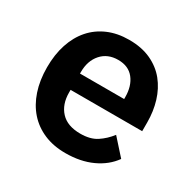

<svg xmlns="http://www.w3.org/2000/svg" viewBox="-126 -664 811 806"><g transform="rotate(30 279.0 -261.0)"><path d="M285 12Q227 12 181.5 -7.5Q136 -27 104.5 -62.5Q73 -98 56 -148.5Q39 -199 39 -262Q39 -324 55.5 -374Q72 -424 103 -459.5Q134 -495 179 -514.5Q224 -534 281 -534Q342 -534 387 -513Q432 -492 461 -456Q490 -420 504.5 -372.5Q519 -325 519 -271V-229H172V-216Q172 -159 204 -124.5Q236 -90 299 -90Q347 -90 377.5 -110Q408 -130 432 -161L501 -84Q469 -39 413.5 -13.5Q358 12 285 12ZM283 -438Q232 -438 202 -404Q172 -370 172 -316V-308H386V-317Q386 -371 359.5 -404.5Q333 -438 283 -438Z"/></g></svg>

Font: IBM Plex Sans Arabic SemiBold
Style: Regular
Weight: 600
Designer: Mike Abbink, Paul van der Laan, Pieter van Rosmalen, Wael Morcos, Khajak Apelian
Foundry: Bold Monday
Version: Version 1.1